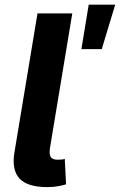

<svg xmlns="http://www.w3.org/2000/svg" viewBox="-20 -784 505 808"><path d="M179.1 3.4Q95.4 3.4 62.1 -32.7Q28.8 -68.9 40.6 -141.7L137.8 -727.5H284.2L190.4 -161.8Q186.2 -135.5 193.4 -123.7Q200.5 -111.9 222.6 -111.9Q234.3 -111.9 241.1 -112.7Q247.9 -113.6 252.6 -115.3L258 -8.3Q245.8 -4.4 225.1 -0.5Q204.3 3.4 179.1 3.4ZM322.5 -577.1 353.3 -764.4H464.9L408.2 -577.1Z"/></svg>

Font: Adwaita Sans
Style: Italic
Weight: 400
Italic angle: -9.39999°
Designer: Rasmus Andersson
Foundry: rsms
Version: Version 4.001;git-9221beed3